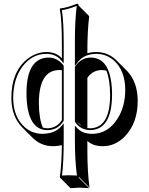

<svg xmlns="http://www.w3.org/2000/svg" viewBox="-20 -718 799 1030"><path d="M234.9 -29.8Q285.2 -30.8 312 -74.2V-341.3Q304.2 -342.3 297.4 -342.3Q189 -340.8 188.5 -165.5Q189 -82 209.5 -33.7Q222.2 -29.8 234.9 -29.8ZM524.4 -342.3Q476.1 -340.8 448.7 -300.3V-30.8Q456.1 -29.8 462.9 -29.8Q570.3 -31.2 570.8 -208Q570.3 -291 550.8 -338.9Q537.6 -342.3 524.4 -342.3ZM312 -481.9Q312 -608.9 300.8 -669.9L303.2 -672.9Q337.9 -675.8 393.1 -698.2Q397.5 -697.8 399.4 -695.8Q401.4 -692.4 401.9 -688L458.5 -631.3Q448.7 -550.8 448.7 -443.4V-432.1Q471.2 -439 497.1 -439Q560.1 -438 603.5 -395.5L660.2 -338.9Q718.3 -279.3 718.8 -177.2Q718.8 -58.1 649.9 13.7Q598.6 66.4 530.8 66.4Q477.5 65.4 450.2 39.1L448.7 37.6V88.4Q448.7 208 460.4 288.6L403.8 231.9L401.9 234.9L458.5 291.5Q456.5 291.5 405.8 288.6L358.4 291.5L301.8 234.9L300.8 231.9Q310.5 168.9 312 60.5Q289.1 66.4 263.7 66.4Q200.2 65.4 156.2 22.5L99.6 -34.2Q41 -93.8 41 -192.9Q41 -331.1 124 -399.4Q172.4 -438.5 230 -439Q278.3 -438.5 308.1 -409.2Q310.5 -406.7 312 -404.8ZM418.5 -41.5 392.1 -67.9Q398.4 -59.1 404.3 -52.7Q411.6 -45.9 418.5 -41.5ZM321.8 -481.9V-377.9L304.2 -398.4Q277.3 -428.2 230 -429.2Q150.9 -429.2 99.1 -358.9Q51.3 -293.5 50.8 -192.9Q50.8 -90.8 112.8 -35.6Q153.3 -0.5 207 0Q272 -1 304.7 -36.6L321.8 -56.2V32.2Q321.8 154.3 312.5 223.6Q328.6 222.2 349.1 222.2Q373.5 222.2 392.6 223.6Q381.8 143.6 381.8 32.2V-43.9L399.4 -25.9Q425.3 -0.5 474.1 0Q557.6 0 609.4 -79.6Q651.4 -145 651.9 -233.9Q651.9 -340.3 589.4 -395Q549.8 -428.7 497.1 -429.2Q432.1 -428.2 399.9 -387.7L381.8 -364.7V-500Q381.8 -607.9 391.6 -686.5Q343.8 -667.5 312 -663.6Q321.8 -600.6 321.8 -481.9ZM467.8 -409.2Q580.6 -407.7 581.1 -208Q579.6 -21.5 462.9 -20Q411.1 -21.5 383.8 -62.5L381.8 -64.9V-359.9L383.8 -362.3Q414.6 -408.7 467.8 -409.2ZM234.9 -20Q127.9 -20 122.1 -203.1Q121.6 -212.9 122.1 -222.2Q123.5 -407.7 241.2 -409.2Q288.6 -408.2 319.8 -368.2L321.8 -365.2V-71.3L320.8 -68.8Q290.5 -20.5 234.9 -20Z"/></svg>

Font: Linux Biolinum Shadow O
Style: Regular
Weight: 400
Designer: Philipp H. Poll
Foundry: Philipp H. Poll
Version: Version 1.0.4